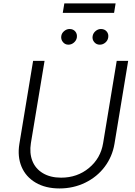

<svg xmlns="http://www.w3.org/2000/svg" viewBox="-20 -1080 784 1113"><path d="M656.6 -727.3H723L643.5 -245.7Q631 -171.9 587 -113.3Q543 -54.7 474.3 -21.1Q405.5 12.4 324.9 12.4Q244.3 12.4 187 -21.1Q129.6 -54.7 104.9 -113.5Q80.3 -172.2 92.3 -245.7L171.9 -727.3H238.3L159.1 -250.4Q149.9 -192.8 167.6 -147.4Q185.4 -101.9 228.7 -76Q272 -50.1 334.2 -50.1Q428.3 -50.1 495.9 -106.4Q563.6 -162.6 577.8 -250.4ZM650.2 -1060.4 641.3 -1005.3H343.8L353 -1060.4ZM558.2 -821Q538.7 -821 526.1 -836.1Q513.5 -851.2 517 -871.1Q520.2 -888.5 534.3 -900.2Q548.3 -911.9 565 -911.9Q586.3 -911.9 598.5 -897.4Q610.8 -882.8 607.2 -861.9Q604.4 -844.8 590.4 -832.9Q576.3 -821 558.2 -821ZM376.4 -821Q357.2 -821 344.8 -836.1Q332.4 -851.2 335.2 -871.1Q337.7 -888.1 352.1 -900Q366.5 -911.9 383.2 -911.9Q404.5 -911.9 416.5 -897.5Q428.6 -883.2 425.4 -861.9Q422.6 -845.5 408.6 -833.3Q394.5 -821 376.4 -821Z"/></svg>

Font: Karasuma Gothic
Style: Light Italic
Weight: 300
Italic angle: 9.39998°
Designer: Rasmus Andersson / Ryoko Nishizuka
Foundry: rsms
Version: Version 1.00